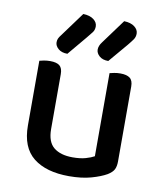

<svg xmlns="http://www.w3.org/2000/svg" viewBox="-81 -771 722 851"><g transform="rotate(10 279.5 -345.5)"><path d="M69 -467Q76 -469 89 -471.5Q102 -474 117 -474Q146 -474 159.5 -463Q173 -452 173 -425V-178Q173 -120 203.5 -95.5Q234 -71 288 -71Q323 -71 347 -78Q371 -85 385 -93V-467Q393 -469 405.5 -471.5Q418 -474 433 -474Q462 -474 476 -463Q490 -452 490 -425V-88Q490 -66 483 -52Q476 -38 455 -25Q429 -10 386.5 2Q344 14 287 14Q184 14 126.5 -31.5Q69 -77 69 -176ZM225 -705Q255 -704 272 -691Q289 -678 289 -660Q289 -644 280.5 -633Q272 -622 258 -605L186 -519Q160 -519 145 -532Q130 -545 130 -561Q130 -571 133.5 -578.5Q137 -586 145 -596ZM409 -705Q439 -704 456 -691Q473 -678 473 -660Q473 -645 465 -633.5Q457 -622 443 -605L370 -519Q344 -519 329.5 -532Q315 -545 315 -561Q315 -578 329 -596Z"/></g></svg>

Font: Baloo Chettan 2 Medium
Style: Regular
Weight: 500
Designer: Maithili Shingre, Unnati Kotecha and Ek Type
Foundry: Ek Type
Version: Version 1.640;hotconv 1.0.111;makeotfexe 2.5.65597; ttfautoh